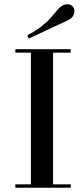

<svg xmlns="http://www.w3.org/2000/svg" viewBox="-20 -881 394 901"><path d="M125 -634H52V-650H312V-634H229V-16H312V0H52V-16H125ZM295 -784 115 -700 108 -715Q123 -723 137 -731.5Q151 -740 161 -747Q171 -754 182.5 -764Q194 -774 199.5 -778.5Q205 -783 215 -794.5Q225 -806 227 -808Q229 -810 239 -822L249 -834Q272 -861 295 -861Q310 -861 319.5 -852Q329 -843 329 -828Q329 -799 295 -784Z"/></svg>

Font: Elsie Swash Caps
Style: Regular
Weight: 400
Designer: Alejandro Inler
Foundry: Alejandro Inler
Version: 1.001